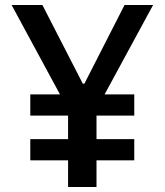

<svg xmlns="http://www.w3.org/2000/svg" viewBox="-20 -750 660 770"><path d="M518.5 -107V-192H367V-286.5H518.5V-371.5H399.5L594 -730H479.5L318.5 -414.5H312L150 -730H26.5L220.5 -371.5H101.5V-286.5H253V-192H101.5V-107H253V0H367V-107Z"/></svg>

Font: Monaspace Neon Medium
Style: Regular
Weight: 500
Designer: Riley Cran & the Lettermatic Team
Foundry: Lettermatic
Version: Version 1.200 (Monaspace Neon)